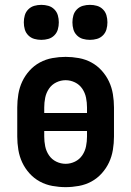

<svg xmlns="http://www.w3.org/2000/svg" viewBox="-20 -762 540 790"><path d="M250 8Q223 8 195.5 3Q168 -2 144 -15Q120 -28 101.5 -48.5Q83 -69 71.5 -93.5Q60 -118 55.5 -145.5Q51 -173 51 -200V-320Q51 -347 55.5 -374.5Q60 -402 71.5 -426.5Q83 -451 101.5 -471.5Q120 -492 144 -505Q168 -518 195.5 -523Q223 -528 250 -528Q277 -528 304.5 -523Q332 -518 356 -505Q380 -492 398.5 -471.5Q417 -451 428.5 -426.5Q440 -402 444.5 -374.5Q449 -347 449 -320V-200Q449 -173 444.5 -145.5Q440 -118 428.5 -93.5Q417 -69 398.5 -48.5Q380 -28 356 -15Q332 -2 304.5 3Q277 8 250 8ZM162 -297H338V-320Q338 -340 334 -360Q330 -380 318.5 -397Q307 -414 288.5 -423Q270 -432 250 -432Q230 -432 211.5 -423Q193 -414 181.5 -397Q170 -380 166 -360Q162 -340 162 -320ZM250 -88Q270 -88 288.5 -97Q307 -106 318.5 -123Q330 -140 334 -160Q338 -180 338 -200V-223H162V-200Q162 -180 166 -160Q170 -140 181.5 -123Q193 -106 211.5 -97Q230 -88 250 -88ZM350 -598Q335 -598 321 -602Q307 -606 296.5 -616.5Q286 -627 282 -641Q278 -655 278 -670Q278 -685 282 -699Q286 -713 296.5 -723.5Q307 -734 321 -738Q335 -742 350 -742Q365 -742 379 -738Q393 -734 403.5 -723.5Q414 -713 418 -699Q422 -685 422 -670Q422 -655 418 -641Q414 -627 403.5 -616.5Q393 -606 379 -602Q365 -598 350 -598ZM150 -598Q135 -598 121 -602Q107 -606 96.5 -616.5Q86 -627 82 -641Q78 -655 78 -670Q78 -685 82 -699Q86 -713 96.5 -723.5Q107 -734 121 -738Q135 -742 150 -742Q165 -742 179 -738Q193 -734 203.5 -723.5Q214 -713 218 -699Q222 -685 222 -670Q222 -655 218 -641Q214 -627 203.5 -616.5Q193 -606 179 -602Q165 -598 150 -598Z"/></svg>

Font: Iosevka Fixed
Style: Bold
Weight: 700
Monospace: yes
Designer: Belleve Invis
Foundry: Belleve Invis
Version: Version 32.3.0